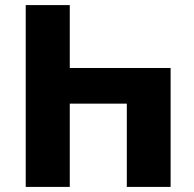

<svg xmlns="http://www.w3.org/2000/svg" viewBox="-20 -734 761 754"><path d="M81 0V-714H254V-467H650V0H478V-327H254V0Z"/></svg>

Font: Noto Sans Georgian ExtraBold
Style: Regular
Weight: 800
Designer: Monotype Design Team, Akaki Razmadze
Foundry: Google LLC
Version: Version 2.005; ttfautohint (v1.8.4.7-5d5b)